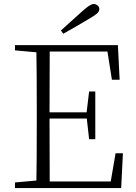

<svg xmlns="http://www.w3.org/2000/svg" viewBox="-20 -951 686 971"><path d="M299.8 -780.3 288.1 -796.9Q335 -839.8 396.5 -894.5Q436.5 -930.7 453.1 -930.7Q464.8 -930.7 473.6 -923.3Q482.4 -916 482.4 -905.3Q482.4 -893.6 470.7 -882.8Q459 -872.1 429.7 -855.5Q368.2 -818.4 299.8 -780.3ZM564.5 -175.8H601.6L592.8 0H55.7V-28.3L164.1 -38.1Q166 -134.8 166 -333V-389.6Q166 -588.9 164.1 -686.5L55.7 -696.3V-722.7H576.2L585 -547.9H545.9L523.4 -690.4H231.4Q230.5 -594.7 230.5 -382.8H418L430.7 -488.3H461.9V-247.1H430.7L418.9 -351.6H230.5Q230.5 -130.9 231.4 -33.2H540Z"/></svg>

Font: GenYoMin TW TTF ExtraLight
Style: Regular
Weight: 250
Version: Version 1.300